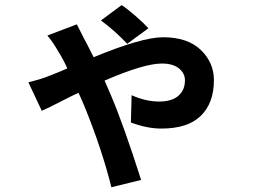

<svg xmlns="http://www.w3.org/2000/svg" viewBox="-20 -665 1017 770"><path d="M490.2 -489.3Q439.5 -543 384.8 -583L467.8 -644.5Q489.3 -630.9 523.4 -601.1Q557.6 -571.3 575.2 -551.8ZM93.8 -335Q152.3 -349.6 178.7 -361.3Q221.7 -377.9 250 -390.6Q234.4 -425.8 215.8 -455.1Q191.4 -498 169.9 -522.5L288.1 -567.4Q293 -558.6 316.4 -511.7Q327.1 -492.2 355.5 -435.5Q548.8 -515.6 633.8 -515.6Q732.4 -515.6 785.2 -464.8Q837.9 -414.1 837.9 -343.8Q837.9 -252 785.6 -200.7Q733.4 -149.4 627 -149.4Q569.3 -149.4 504.9 -173.8L507.8 -283.2Q564.5 -257.8 618.2 -257.8Q668.9 -257.8 695.3 -280.8Q721.7 -303.7 721.7 -342.8Q721.7 -371.1 697.8 -390.6Q673.8 -410.2 628.9 -410.2Q557.6 -410.2 399.4 -341.8Q417 -301.8 424.8 -283.2Q475.6 -164.1 545.9 56.6L426.8 85.9Q387.7 -69.3 319.3 -237.3Q317.4 -242.2 308.6 -262.2Q299.8 -282.2 294.9 -293Q269.5 -281.2 236.3 -264.2Q203.1 -247.1 181.2 -236.3Q159.2 -225.6 147.5 -220.7Z"/></svg>

Font: Min Sans Bold
Style: Regular
Weight: 700
Designer: Jinseong-Kim, NotoSansCJK, Nunito
Foundry: Jinseong-Kim
Version: Version 1.400;Glyphs 3.1.2 (3151)